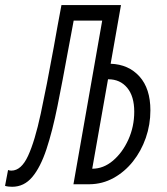

<svg xmlns="http://www.w3.org/2000/svg" viewBox="-41 -713 647 743"><path d="M5.9 9.8Q0 9.8 -7.6 9Q-15.1 8.3 -21.5 6.3L-9.8 -55.2Q-4.4 -52.7 3.4 -52.7Q41.5 -53.2 67.6 -109.9Q93.8 -166.5 116.7 -273.2Q139.6 -379.9 167 -530.3Q174.3 -570.8 181.6 -611.8Q189 -652.8 196.8 -693.4H427.2L387.2 -466.3Q456.5 -463.9 498.8 -417Q541 -370.1 541 -286.1Q541 -230.5 523.2 -179.4Q505.4 -128.4 473.4 -88.1Q441.4 -47.9 398.4 -24.2Q355.5 -0.5 305.7 0H243.2L354.5 -633.3H244.1Q238.8 -604.5 233.4 -575.9Q228 -547.4 222.7 -519Q201.2 -400.4 181.6 -303.2Q162.1 -206.1 138.9 -136Q115.7 -65.9 84 -28.1Q52.2 9.8 5.9 9.8ZM315.9 -60.1Q359.4 -60.1 396.2 -91.3Q433.1 -122.6 455.8 -172.9Q478.5 -223.1 478.5 -280.8Q478.5 -340.3 451.2 -373.3Q423.8 -406.2 378.4 -406.2Q377.4 -406.2 377 -406.2Z"/></svg>

Font: Cascadia Code PL Light
Style: Italic
Weight: 300
Italic angle: -10°
Monospace: yes
Designer: Aaron Bell
Foundry: Saja Typeworks
Version: Version 2404.023; ttfautohint (v1.8.4)